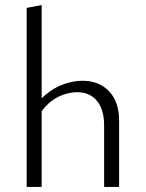

<svg xmlns="http://www.w3.org/2000/svg" viewBox="-20 -736 574 756"><path d="M390 0V-242Q390 -304 362 -338.5Q334 -373 283 -373Q256 -373 226 -362Q196 -351 170 -327.5Q144 -304 125 -266L104 -289Q126 -335 160 -363.5Q194 -392 232 -405Q270 -418 305 -418Q370 -418 409.5 -376.5Q449 -335 449 -261V0ZM85 0V-705L144 -716V0Z"/></svg>

Font: Ysabeau Office Light
Style: Regular
Weight: 300
Designer: Christian Thalmann (Catharsis Fonts)
Version: Version 2.001;gftools[0.9.30]; featfreeze: tnum,lnum,ss02